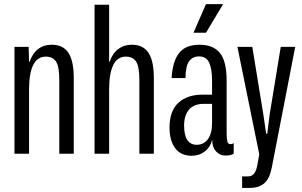

<svg xmlns="http://www.w3.org/2000/svg" viewBox="-20 -752 1478 939"><path d="M50.8 0V-522.9H120.1L122.1 -450.2H125Q138.7 -490.7 166.3 -512Q193.8 -533.2 232.9 -533.2Q288.6 -533.2 314.7 -493.7Q340.8 -454.1 340.8 -369.1V0H270V-360.8Q270 -425.8 254.2 -450.4Q238.3 -475.1 204.1 -475.1Q122.1 -475.1 122.1 -313V0Z M442.4 0V-729H513.7V-450.2H516.6Q529.8 -490.7 558.1 -512Q586.4 -533.2 624.5 -533.2Q680.2 -533.2 706.3 -493.7Q732.4 -454.1 732.4 -369.1V0H661.6V-360.8Q661.6 -425.8 645.8 -450.4Q629.9 -475.1 595.7 -475.1Q513.7 -475.1 513.7 -313V0Z M917 9.8Q864.3 9.8 836.7 -27.3Q809.1 -64.5 809.1 -127.9Q809.1 -209.5 852.5 -249.3Q896 -289.1 970.2 -289.1H1017.1V-356.9Q1017.1 -415 1002.9 -445.6Q988.8 -476.1 953.1 -476.1Q922.4 -476.1 905 -452.6Q887.7 -429.2 887.2 -370.1H819.3Q823.7 -451.2 855.5 -492.2Q887.2 -533.2 956.1 -533.2Q1022.9 -533.2 1055.7 -492.7Q1088.4 -452.1 1088.4 -356.9V-101.1Q1088.4 -74.2 1091.8 -60.5Q1095.2 -46.9 1107.4 -46.9Q1114.7 -46.9 1123 -51.8V-1Q1111.8 8.8 1082 8.8Q1055.2 8.8 1036.6 -11.7Q1018.1 -32.2 1018.1 -64V-65.9H1017.1Q1007.3 -30.3 980.5 -10.3Q953.6 9.8 917 9.8ZM880.4 -138.2Q880.4 -43.9 942.4 -43.9Q976.6 -43.9 996.8 -71.5Q1017.1 -99.1 1017.1 -149.9V-244.1H977.1Q927.2 -244.1 903.8 -215.3Q880.4 -186.5 880.4 -138.2ZM926.3 -591.8 987.3 -731.9H1071.3L987.3 -591.8Z M1164.1 167V110.8H1191.9Q1212.9 110.8 1223.6 95.9Q1234.4 81.1 1239.7 49.8L1248 2.9L1141.1 -522.9H1213.9L1268.1 -190.9L1281.7 -98.1H1287.1L1298.8 -191.9L1353 -522.9H1423.8L1309.1 67.9Q1298.8 121.6 1272.5 144.3Q1246.1 167 1201.2 167Z"/></svg>

Font: Lumene Sans Condensed
Style: Regular
Weight: 400
Width: 3
Designer: Deni Anggara
Version: Version 1.003;Glyphs 3.1.2 (3151)